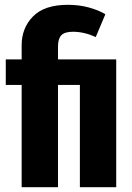

<svg xmlns="http://www.w3.org/2000/svg" viewBox="-20 -778 547 798"><path d="M418 -719 378 -624Q330 -646 283 -646Q249 -646 235 -631.5Q221 -617 221 -584V-531H463V0H312V-425H221V0H70V-425H4V-531H70V-590Q70 -662 117.5 -710Q165 -758 262 -758Q309 -758 349 -747Q389 -736 418 -719Z"/></svg>

Font: Fira Sans Extra Condensed
Style: Bold
Weight: 700
Width: 1
Designer: Carrois Corporate & Edenspiekermann AG
Foundry: Carrois Corporate GbR & Edenspiekermann AG
Version: Version 4.203